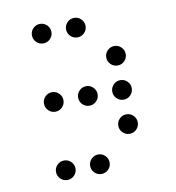

<svg xmlns="http://www.w3.org/2000/svg" viewBox="-73 -720 694 757"><g transform="rotate(-10 273.5 -341.5)"><path d="M175.8 -615.2Q175.8 -599.1 164.3 -587.6Q152.8 -576.2 136.7 -576.2Q120.6 -576.2 109.1 -587.6Q97.7 -599.1 97.7 -615.2Q97.7 -631.3 109.1 -642.8Q120.6 -654.3 136.7 -654.3Q152.8 -654.3 164.3 -642.8Q175.8 -631.3 175.8 -615.2ZM312.5 -615.2Q312.5 -599.1 301 -587.6Q289.6 -576.2 273.4 -576.2Q257.3 -576.2 245.8 -587.6Q234.4 -599.1 234.4 -615.2Q234.4 -631.3 245.8 -642.8Q257.3 -654.3 273.4 -654.3Q289.6 -654.3 301 -642.8Q312.5 -631.3 312.5 -615.2ZM449.2 -478.5Q449.2 -462.4 437.7 -450.9Q426.3 -439.5 410.2 -439.5Q394 -439.5 382.6 -450.9Q371.1 -462.4 371.1 -478.5Q371.1 -494.6 382.6 -506.1Q394 -517.6 410.2 -517.6Q426.3 -517.6 437.7 -506.1Q449.2 -494.6 449.2 -478.5ZM175.8 -341.8Q175.8 -325.7 164.3 -314.2Q152.8 -302.7 136.7 -302.7Q120.6 -302.7 109.1 -314.2Q97.7 -325.7 97.7 -341.8Q97.7 -357.9 109.1 -369.4Q120.6 -380.9 136.7 -380.9Q152.8 -380.9 164.3 -369.4Q175.8 -357.9 175.8 -341.8ZM312.5 -341.8Q312.5 -325.7 301 -314.2Q289.6 -302.7 273.4 -302.7Q257.3 -302.7 245.8 -314.2Q234.4 -325.7 234.4 -341.8Q234.4 -357.9 245.8 -369.4Q257.3 -380.9 273.4 -380.9Q289.6 -380.9 301 -369.4Q312.5 -357.9 312.5 -341.8ZM449.2 -341.8Q449.2 -325.7 437.7 -314.2Q426.3 -302.7 410.2 -302.7Q394 -302.7 382.6 -314.2Q371.1 -325.7 371.1 -341.8Q371.1 -357.9 382.6 -369.4Q394 -380.9 410.2 -380.9Q426.3 -380.9 437.7 -369.4Q449.2 -357.9 449.2 -341.8ZM449.2 -205.1Q449.2 -189 437.7 -177.5Q426.3 -166 410.2 -166Q394 -166 382.6 -177.5Q371.1 -189 371.1 -205.1Q371.1 -221.2 382.6 -232.7Q394 -244.1 410.2 -244.1Q426.3 -244.1 437.7 -232.7Q449.2 -221.2 449.2 -205.1ZM175.8 -68.4Q175.8 -52.2 164.3 -40.8Q152.8 -29.3 136.7 -29.3Q120.6 -29.3 109.1 -40.8Q97.7 -52.2 97.7 -68.4Q97.7 -84.5 109.1 -95.9Q120.6 -107.4 136.7 -107.4Q152.8 -107.4 164.3 -95.9Q175.8 -84.5 175.8 -68.4ZM312.5 -68.4Q312.5 -52.2 301 -40.8Q289.6 -29.3 273.4 -29.3Q257.3 -29.3 245.8 -40.8Q234.4 -52.2 234.4 -68.4Q234.4 -84.5 245.8 -95.9Q257.3 -107.4 273.4 -107.4Q289.6 -107.4 301 -95.9Q312.5 -84.5 312.5 -68.4Z"/></g></svg>

Font: DatDot Light
Style: Regular
Weight: 300
Designer: GGBot
Version: 1.00